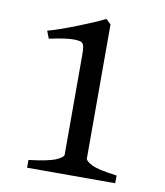

<svg xmlns="http://www.w3.org/2000/svg" viewBox="-72 -668 624 728"><g transform="rotate(10 239.5 -304.0)"><path d="M81.1 0V-29.8Q157.7 -39.1 185.3 -51.3Q212.9 -63.5 212.9 -73.7V-455.1Q212.9 -474.6 211.4 -485.4Q210 -496.1 204.1 -502.9Q198.2 -509.3 169.9 -509.5Q141.6 -509.8 77.1 -496.1L65.9 -524.9Q86.4 -530.3 115.7 -540.5Q145 -550.8 176.5 -563.2Q208 -575.7 235.4 -587.4Q262.7 -599.1 279.3 -607.9L298.3 -589.8V-73.7Q298.3 -64.5 322.5 -51.8Q346.7 -39.1 420.4 -29.8V0Z"/></g></svg>

Font: Namdhinggo Medium
Style: Regular
Weight: 500
Designer: Victor Gaultney
Foundry: SIL International
Version: Version 3.001